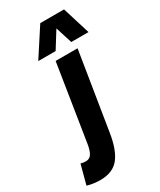

<svg xmlns="http://www.w3.org/2000/svg" viewBox="-363 -869 974 1168"><g transform="rotate(-30 124.0 -285.0)"><path d="M256 -544 169 -3Q152 109 108.5 164.5Q65 220 -25 220Q-42 220 -67 217Q-92 214 -115 207L-79 72Q-69 75 -60.5 76Q-52 77 -44 77Q-17 77 -3.5 56Q10 35 17 -6L102 -544ZM10 -596 136 -790H303L363 -596H242L205 -713L132 -596Z"/></g></svg>

Font: Georama
Style: Bold Italic
Weight: 700
Italic angle: -9°
Designer: Jean-Baptiste Levee
Foundry: Production Type
Version: Version 1.000